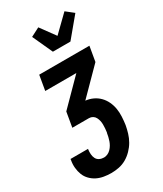

<svg xmlns="http://www.w3.org/2000/svg" viewBox="-252 -866 996 1176"><g transform="rotate(-30 246.0 -278.0)"><path d="M171 223Q144 223 118 218.5Q92 214 70 203Q48 192 30.5 174Q13 156 4 133Q-5 110 -7.5 83.5Q-10 57 -5 31L-4 23H120L119 27Q117 43 118 59.5Q119 76 126 90Q133 104 147.5 111Q162 118 179 118Q192 118 205 112Q218 106 228 95.5Q238 85 245 73Q252 61 256.5 48Q261 35 264 22Q267 9 269 -4L270 -5Q272 -19 273 -32.5Q274 -46 274 -60Q274 -74 271 -87Q268 -100 262 -111.5Q256 -123 244.5 -130Q233 -137 219 -137H101L119 -242L290 -415H70L88 -520H443L425 -415L253 -241Q281 -238 305.5 -226.5Q330 -215 348.5 -196Q367 -177 378.5 -152.5Q390 -128 394.5 -101Q399 -74 397.5 -45Q396 -16 392 12Q387 39 379 65.5Q371 92 357 116.5Q343 141 322 162.5Q301 184 276.5 198Q252 212 224.5 217.5Q197 223 171 223ZM231 -600 166 -742 228 -774 304 -670 416 -779 469 -737 355 -600Z"/></g></svg>

Font: Iosevka Term Curly XBd Obl
Style: Regular
Weight: 800
Italic angle: -9°
Designer: Belleve Invis
Foundry: Belleve Invis
Version: Version 32.3.0